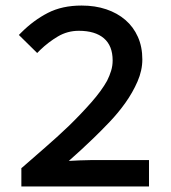

<svg xmlns="http://www.w3.org/2000/svg" viewBox="-20 -672 616 692"><path d="M57 -66 62 -70Q96 -100 140.5 -138.5Q185 -177 229 -219Q273 -262 309.5 -303.5Q346 -345 366 -381Q375 -399 380.5 -417Q386 -435 386 -454Q386 -507 354.5 -534Q323 -561 264 -561Q223 -561 188.5 -540.5Q154 -520 125 -492L114 -481L48 -546L57 -555Q101 -599 152.5 -625.5Q204 -652 274 -652Q323 -652 363 -638.5Q403 -625 432 -600Q461 -575 477 -539Q493 -503 493 -458Q493 -418 475.5 -378Q458 -338 432 -301.5Q406 -265 375 -232.5Q344 -200 317 -174Q295 -153 273 -132.5Q251 -112 228 -92Q248 -93 267.5 -94Q287 -95 306 -95H517V0H57Z"/></svg>

Font: Codetta
Style: Bold
Weight: 700
Designer: Ulrich Proeller
Foundry: PROSA GmbH
Version: Version 2.00;September 29, 2018;FontCreator 11.5.0.2427 64-b